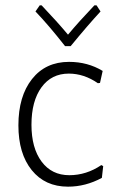

<svg xmlns="http://www.w3.org/2000/svg" viewBox="-20 -694 426 720"><path d="M342 -674 357 -651Q308 -598 245 -521H224Q162 -600 113 -651L129 -674H136Q195 -612 235 -564Q275 -612 334 -674ZM239 -462Q309 -462 365 -428L355 -383L347 -382Q295 -418 238 -418Q173 -418 135.5 -366.5Q98 -315 98 -226Q98 -139 136 -88Q174 -37 240 -37Q304 -37 360 -75L367 -71L362 -27Q301 6 235 6Q149 6 99 -56Q49 -118 49 -224Q49 -333 100 -397.5Q151 -462 239 -462Z"/></svg>

Font: Alegreya Sans Light
Style: Regular
Weight: 300
Designer: Juan Pablo del Peral
Foundry: Huerta Tipografica
Version: Version 2.007